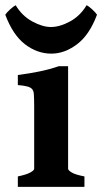

<svg xmlns="http://www.w3.org/2000/svg" viewBox="-40 -726 396 746"><path d="M29.3 0V-40.5Q62.5 -47.4 77.6 -55.7Q92.8 -64 92.8 -70.3V-312.5Q92.8 -346.2 91.3 -362.8Q89.8 -379.4 76.9 -386Q64 -392.6 29.3 -395.5V-434.6Q74.7 -440.4 113.8 -448.5Q152.8 -456.5 188.5 -468.8H224.6V-70.3Q224.6 -64.5 238.5 -55.9Q252.4 -47.4 288.1 -40.5V0ZM336.9 -668.9Q307.6 -590.3 259.3 -554Q210.9 -517.6 159.7 -517.6Q104.5 -517.6 57.1 -554Q9.8 -590.3 -19.5 -668.9Q-13.7 -677.7 -0.2 -689.9Q13.2 -702.1 21 -705.6Q45.4 -664.6 85.2 -642.8Q125 -621.1 157.7 -621.1Q192.4 -621.1 231.9 -642.6Q271.5 -664.1 296.4 -705.6Q304.7 -702.1 317.9 -689.9Q331.1 -677.7 336.9 -668.9Z"/></svg>

Font: Gentium Book Plus
Style: Bold
Weight: 700
Designer: Victor Gaultney, Annie Olsen, Iska Routamaa, Becca Hirsbrunner
Foundry: SIL International
Version: Version 6.101